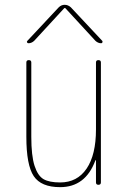

<svg xmlns="http://www.w3.org/2000/svg" viewBox="-20 -770 540 800"><path d="M230.5 9.8Q151.4 9.8 120.6 -36.1Q89.8 -82 89.8 -200.2V-509.8Q89.8 -519.5 100.1 -519.5Q110.4 -519.5 110.4 -509.8V-200.2Q110.4 -121.1 124 -79.1Q137.7 -37.1 161.6 -23.4Q185.5 -9.8 230.5 -9.8Q301.8 -9.8 340.8 -67.4Q379.9 -125 379.9 -230.5V-509.8Q379.9 -519.5 390.1 -519.5Q400.4 -519.5 400.4 -509.8V-9.8Q400.4 0 390.1 0Q379.9 0 379.9 -9.8V-101.6Q379.9 -102.5 378.9 -102.5Q377 -102.5 377 -100.6Q335.9 9.8 230.5 9.8ZM98.6 -589.8Q94.7 -589.8 92.8 -593.3Q90.8 -596.7 93.8 -599.6L224.6 -739.3Q235.4 -750 249.5 -750Q263.7 -750 275.4 -739.3L406.2 -599.6Q408.2 -596.7 406.7 -593.3Q405.3 -589.8 401.4 -589.8Q388.7 -589.8 377.9 -599.6L252 -736.3H250H248L122.1 -599.6Q111.3 -589.8 98.6 -589.8Z"/></svg>

Font: Rounded Mgen+ 1m thin
Style: Regular
Weight: 100
Designer: [Source Han Sans]
Ryoko NISHIZUKA  (kana & ideographs); Paul D. Hunt (Latin, Greek & Cyrillic); Wenlong ZHANG  (bopomofo
Version: Version 1.059.20150602